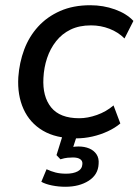

<svg xmlns="http://www.w3.org/2000/svg" viewBox="-20 -520 530 734"><path d="M270 9Q194 9 144 -20.5Q94 -50 70 -103Q46 -156 50 -225Q54 -281 72.5 -330.5Q91 -380 125.5 -418Q160 -456 210 -478Q260 -500 325 -500Q375 -500 419.5 -484Q464 -468 490 -440L456 -373Q432 -397 398.5 -410Q365 -423 328 -423Q283 -423 250 -407Q217 -391 194.5 -362.5Q172 -334 160 -298Q148 -262 146 -222Q142 -151 175.5 -109.5Q209 -68 283 -68Q315 -68 350.5 -80.5Q386 -93 414 -117L440 -48Q420 -31 392 -18Q364 -5 333 2Q302 9 270 9ZM230 194Q204 194 179 189Q154 184 138 175L158 127Q175 135 192.5 139.5Q210 144 233 144Q260 144 277 135Q294 126 295 107Q296 95 286.5 88.5Q277 82 259 82Q250 82 238.5 83Q227 84 211 89L196 73L225 -20H280L255 57L230 48Q243 44 256 42Q269 40 280 40Q303 40 321 47.5Q339 55 349 70Q359 85 357 107Q355 148 319 171Q283 194 230 194Z"/></svg>

Font: Nunito Sans 10pt Medium
Style: Italic
Weight: 500
Italic angle: -9°
Designer: Vernon Adams
Foundry: Vernon Adams
Version: Version 3.101;gftools[0.9.27]